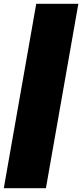

<svg xmlns="http://www.w3.org/2000/svg" viewBox="-75 -848 433 1012"><path d="M116 -828H338L167 144H-55Z"/></svg>

Font: Poppins Black
Style: Italic
Weight: 900
Italic angle: -10°
Designer: Ninad Kale (Devanagari), Jonny Pinhorn (Latin)
Foundry: Indian Type Foundry
Version: Version 3.200;PS 1.000;hotconv 16.6.54;makeotf.lib2.5.65590